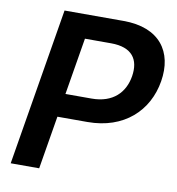

<svg xmlns="http://www.w3.org/2000/svg" viewBox="-81 -800 806 874"><g transform="rotate(10 321.5 -363.5)"><path d="M26.3 0H158L198.9 -245.7H337.7C506.4 -245.7 612.9 -346.6 636 -486.5C659.1 -625.7 587 -727.3 419.7 -727.3H147ZM217 -354 260.7 -617.2H381.4C480.1 -617.2 514.2 -564.3 501.8 -486.5C489.3 -409.4 436.4 -354 338.1 -354Z"/></g></svg>

Font: Margiela Sans Semi Bold
Style: Italic
Weight: 600
Italic angle: -9.39999°
Designer: Stefan Endress, Andreas Faust
Version: Version 1.100;FEAKit 1.0